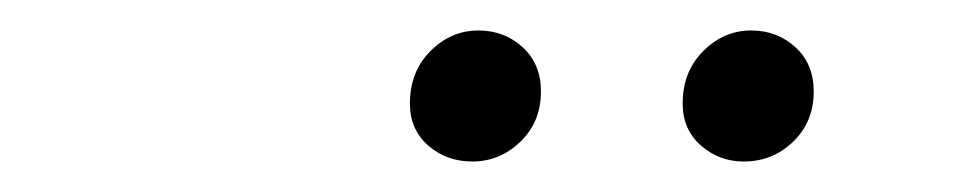

<svg xmlns="http://www.w3.org/2000/svg" viewBox="-20 -736 640 126"><path d="M468 -630Q452 -630 440 -640.5Q428 -651 428 -668Q428 -689 441.5 -702.5Q455 -716 473 -716Q490 -716 502 -705Q514 -694 514 -676Q514 -656 500.5 -643Q487 -630 468 -630ZM290 -630Q273 -630 261 -640.5Q249 -651 249 -668Q249 -689 262.5 -702.5Q276 -716 294 -716Q311 -716 323 -705Q335 -694 335 -676Q335 -656 321.5 -643Q308 -630 290 -630Z"/></svg>

Font: Montserrat
Style: Italic
Weight: 400
Italic angle: -11.3°
Designer: Julieta Ulanovsky
Foundry: Julieta Ulanovsky
Version: Version 9.000; ttfautohint (v1.8.4.7-5d5b)